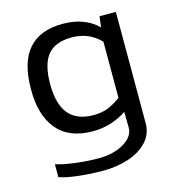

<svg xmlns="http://www.w3.org/2000/svg" viewBox="-102 -571 778 849"><g transform="rotate(-15 287.0 -147.0)"><path d="M502.2 -473.9V34.8Q502.4 85.4 469.2 120.4Q436 155.4 382.5 172.8Q329.1 190.1 267.6 190.1Q211.7 190.1 155.9 183.9Q100.1 177.7 67.5 166.2V107.2Q105.6 118.9 159.4 125.4Q213.2 131.9 262.8 131.9Q330.7 131.9 377.7 103.9Q424.8 75.9 424.8 34.8L423.8 -36.9Q390.7 -15 351.5 -2.6Q312.4 9.9 268 9.9Q159.1 9.9 104.5 -56.5Q49.8 -122.9 51.1 -241.1Q51.1 -483.8 261 -483.8Q361.6 -483.8 421.4 -424.5L427.4 -473.9ZM289.8 -58.4Q328.9 -58.4 357.6 -70.3Q386.3 -82.2 415 -103.9V-360.9Q362 -415.5 284.5 -415.5Q207.9 -415.5 173.4 -373.2Q138.9 -330.9 138.9 -240.1Q138.9 -147.5 176.6 -102.9Q214.2 -58.4 289.8 -58.4Z"/></g></svg>

Font: Arad-VF Thin Dots1
Style: Regular
Weight: 100
Designer: Mohammad Darvishi
Version: Version 1.000;August 30, 2024;FontCreator 15.0.0.2992 64-bit